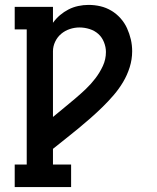

<svg xmlns="http://www.w3.org/2000/svg" viewBox="-20 -763 640 783"><path d="M40 0V-92H89V-643H40V-735H196V-670Q209 -688 225 -701.5Q241 -715 259.5 -724.5Q278 -734 299 -738.5Q320 -743 341 -743Q366 -743 389.5 -737.5Q413 -732 434 -719.5Q455 -707 471.5 -688.5Q488 -670 498 -648Q508 -626 513.5 -602.5Q519 -579 519 -554Q519 -521 509 -489Q499 -457 482 -428.5Q465 -400 443.5 -375Q422 -350 398.5 -327Q375 -304 350 -282Q325 -260 299.5 -239Q274 -218 248 -197.5Q222 -177 196 -156V-92H270V0ZM196 -286Q219 -305 241.5 -323.5Q264 -342 286.5 -361Q309 -380 330 -400Q351 -420 369 -443.5Q387 -467 399.5 -494Q412 -521 412 -551Q412 -571 404 -591Q396 -611 381 -624.5Q366 -638 345.5 -644.5Q325 -651 304 -651Q284 -651 264.5 -644.5Q245 -638 229.5 -625Q214 -612 205 -593Q196 -574 196 -554Z"/></svg>

Font: Iosevka Etoile Semibold
Style: Regular
Weight: 600
Designer: Belleve Invis
Foundry: Belleve Invis
Version: Version 22.1.2; ttfautohint (v1.8.4)